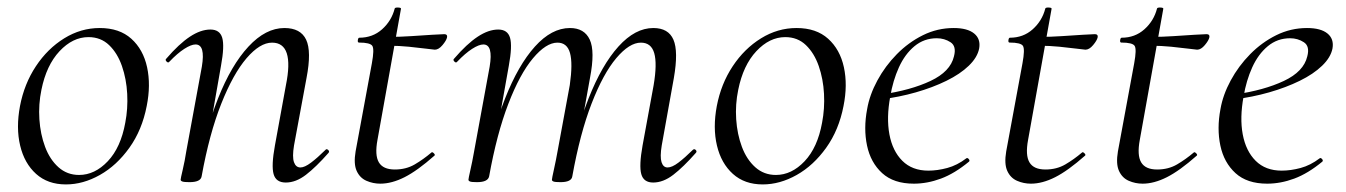

<svg xmlns="http://www.w3.org/2000/svg" viewBox="-20 -473 3554 507"><path d="M154 14Q106.2 14 75.3 -13.8Q44.4 -41.6 33.2 -88.6Q22 -135.6 32.8 -193Q44 -251.6 74.8 -298.1Q105.6 -344.6 149.6 -371.8Q193.6 -399 243.4 -399Q295.4 -399 326.8 -370.7Q358.2 -342.4 368.4 -295.5Q378.6 -248.6 367.4 -193Q355.2 -129.8 321.7 -82.9Q288.2 -36 243.8 -11Q199.4 14 154 14ZM188.8 -11Q230.4 -11 264.7 -47.3Q299 -83.6 310.8 -149Q318 -186 315.9 -225.3Q313.8 -264.6 302 -298.6Q290.2 -332.6 268.2 -353.8Q246.2 -375 213.6 -375Q172 -375 137.2 -337.8Q102.4 -300.6 89.4 -236Q81.4 -197.4 84 -158Q86.6 -118.6 99.1 -85.2Q111.6 -51.8 134.4 -31.4Q157.2 -11 188.8 -11Z M734.6 9Q708.8 9 702.5 -13.2Q696.2 -35.4 706 -89L735 -248Q757.8 -360.4 698.4 -360.4Q666.4 -360.4 631 -319.2Q595.6 -278 564.2 -198.9Q532.8 -119.8 512.4 -7.2L500 -8.2Q520.8 -124.8 555.7 -212.9Q590.6 -301 636.1 -350Q681.6 -399 731 -399Q773.8 -399 788.4 -368.2Q803 -337.4 789.4 -267L756.4 -89Q751.4 -58.6 756.3 -44.7Q761.2 -30.8 773.4 -30.8Q784.4 -30.8 801.4 -43.6Q818.4 -56.4 839.2 -77Q842.2 -81 846.6 -77Q851 -73 847.2 -69Q814.6 -32 788 -11.5Q761.4 9 734.6 9ZM480.4 8Q466.2 8 461.6 6.3Q457 4.6 457 1.6Q457 -1.6 462.5 -24.8Q468 -48 472 -74L513 -297Q522.8 -355.6 496.4 -355.6Q484.8 -355.6 466.7 -344Q448.6 -332.4 427.2 -310Q424.2 -306 419.8 -310.5Q415.4 -315 419.2 -318.2Q452.8 -357.2 481.4 -376.1Q510 -395 535.6 -395Q560.4 -395 566.8 -373.3Q573.2 -351.6 563.6 -299.4L512.4 -7.2Q509.8 8 480.4 8Z M984.2 12Q965 12 947.6 4.4Q930.2 -3.2 921.8 -21.8Q913.4 -40.4 919 -73.2L962 -306Q968.8 -343 963.2 -351.8Q957.6 -360.6 928 -360.6Q924 -360.6 924.9 -367Q925.8 -373.4 928.8 -373.4Q964 -373.4 988.9 -395.6Q1013.8 -417.8 1022.2 -450.2Q1022.6 -453.4 1031.2 -453.1Q1039.8 -452.8 1038.8 -449.6L976.8 -103.8Q969.2 -63.2 980.4 -44.3Q991.6 -25.4 1022.6 -25.4Q1052.2 -25.4 1075.1 -38.8Q1098 -52.2 1119.4 -70.4Q1121.4 -72.4 1125.5 -68.4Q1129.6 -64.4 1127.4 -62.2Q1082.2 -22.2 1048.3 -5.1Q1014.4 12 984.2 12ZM1128.2 -341.8Q1125.6 -341.8 1105.9 -344.4Q1086.2 -347 1059.7 -349.6Q1033.2 -352.2 1008.4 -352.2L1010.4 -375.6Q1035.6 -375.6 1066 -377.6Q1096.4 -379.6 1121.4 -381.2Q1146.4 -382.8 1153.4 -382.8Q1157.6 -382.8 1159.5 -380.4Q1161.4 -378 1160.4 -374Q1158.6 -366 1148.5 -353.9Q1138.4 -341.8 1128.2 -341.8Z M1704.8 9Q1679.6 9 1673.4 -13.2Q1667.2 -35.4 1676.8 -89L1706 -248Q1715.6 -304.8 1707.6 -332.6Q1699.6 -360.4 1672.4 -360.4Q1642 -360.4 1607.4 -319.5Q1572.8 -278.6 1542.2 -199.6Q1511.6 -120.6 1491.2 -7.2L1479.6 -8.2Q1499.6 -125.4 1534.4 -213.5Q1569.2 -301.6 1613.2 -350.3Q1657.2 -399 1705.2 -399Q1745 -399 1758.3 -368.2Q1771.6 -337.4 1759.4 -267L1727.4 -89Q1722.4 -58.6 1726.9 -44.7Q1731.4 -30.8 1742.8 -30.8Q1754.6 -30.8 1771.5 -43.6Q1788.4 -56.4 1809.2 -77Q1813.2 -81 1817.2 -77Q1821.2 -73 1817.2 -69Q1784.6 -32 1758 -11.5Q1731.4 9 1704.8 9ZM1239.6 8Q1225.4 8 1221.2 6.3Q1217 4.6 1217 1.6Q1217 -1.6 1222.1 -24Q1227.2 -46.4 1231.2 -69.2L1273 -297Q1282.8 -355.6 1256.4 -355.6Q1244.8 -355.6 1226.7 -344Q1208.6 -332.4 1187.2 -310Q1184.2 -306 1179.8 -310.5Q1175.4 -315 1179.2 -318.2Q1212.8 -357.2 1241.4 -376.1Q1270 -395 1295.6 -395Q1320.4 -395 1326.8 -373.3Q1333.2 -351.6 1323.6 -299.4L1271.6 -7.2Q1268.2 8 1239.6 8ZM1460 8Q1445.8 8 1441.6 6.3Q1437.4 4.6 1437.4 1.6Q1437.4 -1.6 1442.9 -26.4Q1448.4 -51.2 1452.4 -74L1484.6 -248.4Q1492.8 -305.4 1485.2 -332.9Q1477.6 -360.4 1452 -360.4Q1422 -360.4 1387.3 -319Q1352.6 -277.6 1322.2 -198.5Q1291.8 -119.4 1271.6 -7.2L1259.2 -8.2Q1279 -124.8 1313.7 -212.9Q1348.4 -301 1392.5 -350Q1436.6 -399 1485 -399Q1523 -399 1537.3 -368.4Q1551.6 -337.8 1538 -267.4L1491.2 -7.2Q1489 8 1460 8Z M1994 14Q1946.2 14 1915.3 -13.8Q1884.4 -41.6 1873.2 -88.6Q1862 -135.6 1872.8 -193Q1884 -251.6 1914.8 -298.1Q1945.6 -344.6 1989.6 -371.8Q2033.6 -399 2083.4 -399Q2135.4 -399 2166.8 -370.7Q2198.2 -342.4 2208.4 -295.5Q2218.6 -248.6 2207.4 -193Q2195.2 -129.8 2161.7 -82.9Q2128.2 -36 2083.8 -11Q2039.4 14 1994 14ZM2028.8 -11Q2070.4 -11 2104.7 -47.3Q2139 -83.6 2150.8 -149Q2158 -186 2155.9 -225.3Q2153.8 -264.6 2142 -298.6Q2130.2 -332.6 2108.2 -353.8Q2086.2 -375 2053.6 -375Q2012 -375 1977.2 -337.8Q1942.4 -300.6 1929.4 -236Q1921.4 -197.4 1924 -158Q1926.6 -118.6 1939.1 -85.2Q1951.6 -51.8 1974.4 -31.4Q1997.2 -11 2028.8 -11Z M2393.2 12Q2340 12 2309.5 -15.8Q2279 -43.6 2269.5 -88.6Q2260 -133.6 2269.8 -185Q2276.2 -222.4 2296.8 -260.5Q2317.4 -298.6 2348.2 -329.9Q2379 -361.2 2417.2 -380.1Q2455.4 -399 2498.4 -399Q2534.6 -399 2552.3 -384.6Q2570 -370.2 2565.6 -345Q2561 -321.4 2538.2 -299.4Q2515.4 -277.4 2479.1 -259.6Q2442.8 -241.8 2398.3 -229.1Q2353.8 -216.4 2306.2 -210.6L2308.2 -223.6Q2384.8 -234.6 2437.2 -259.3Q2489.6 -284 2499 -324Q2506.2 -350.8 2490.1 -361.4Q2474 -372 2453.6 -372Q2420.2 -372 2394.9 -351.1Q2369.6 -330.2 2353.7 -295.2Q2337.8 -260.2 2330.8 -218Q2320.4 -162.2 2328.6 -118.2Q2336.8 -74.2 2362.8 -48.3Q2388.8 -22.4 2431.4 -22.4Q2455.2 -22.4 2481.3 -29.4Q2507.4 -36.4 2531.8 -55Q2534.6 -57 2538.1 -53Q2541.6 -49 2538.8 -46.2Q2500.8 -14.8 2464.7 -1.4Q2428.6 12 2393.2 12Z M2702.2 12Q2683 12 2665.6 4.4Q2648.2 -3.2 2639.8 -21.8Q2631.4 -40.4 2637 -73.2L2680 -306Q2686.8 -343 2681.2 -351.8Q2675.6 -360.6 2646 -360.6Q2642 -360.6 2642.9 -367Q2643.8 -373.4 2646.8 -373.4Q2682 -373.4 2706.9 -395.6Q2731.8 -417.8 2740.2 -450.2Q2740.6 -453.4 2749.2 -453.1Q2757.8 -452.8 2756.8 -449.6L2694.8 -103.8Q2687.2 -63.2 2698.4 -44.3Q2709.6 -25.4 2740.6 -25.4Q2770.2 -25.4 2793.1 -38.8Q2816 -52.2 2837.4 -70.4Q2839.4 -72.4 2843.5 -68.4Q2847.6 -64.4 2845.4 -62.2Q2800.2 -22.2 2766.3 -5.1Q2732.4 12 2702.2 12ZM2846.2 -341.8Q2843.6 -341.8 2823.9 -344.4Q2804.2 -347 2777.7 -349.6Q2751.2 -352.2 2726.4 -352.2L2728.4 -375.6Q2753.6 -375.6 2784 -377.6Q2814.4 -379.6 2839.4 -381.2Q2864.4 -382.8 2871.4 -382.8Q2875.6 -382.8 2877.5 -380.4Q2879.4 -378 2878.4 -374Q2876.6 -366 2866.5 -353.9Q2856.4 -341.8 2846.2 -341.8Z M2997.2 12Q2978 12 2960.6 4.4Q2943.2 -3.2 2934.8 -21.8Q2926.4 -40.4 2932 -73.2L2975 -306Q2981.8 -343 2976.2 -351.8Q2970.6 -360.6 2941 -360.6Q2937 -360.6 2937.9 -367Q2938.8 -373.4 2941.8 -373.4Q2977 -373.4 3001.9 -395.6Q3026.8 -417.8 3035.2 -450.2Q3035.6 -453.4 3044.2 -453.1Q3052.8 -452.8 3051.8 -449.6L2989.8 -103.8Q2982.2 -63.2 2993.4 -44.3Q3004.6 -25.4 3035.6 -25.4Q3065.2 -25.4 3088.1 -38.8Q3111 -52.2 3132.4 -70.4Q3134.4 -72.4 3138.5 -68.4Q3142.6 -64.4 3140.4 -62.2Q3095.2 -22.2 3061.3 -5.1Q3027.4 12 2997.2 12ZM3141.2 -341.8Q3138.6 -341.8 3118.9 -344.4Q3099.2 -347 3072.7 -349.6Q3046.2 -352.2 3021.4 -352.2L3023.4 -375.6Q3048.6 -375.6 3079 -377.6Q3109.4 -379.6 3134.4 -381.2Q3159.4 -382.8 3166.4 -382.8Q3170.6 -382.8 3172.5 -380.4Q3174.4 -378 3173.4 -374Q3171.6 -366 3161.5 -353.9Q3151.4 -341.8 3141.2 -341.8Z M3326.2 12Q3273 12 3242.5 -15.8Q3212 -43.6 3202.5 -88.6Q3193 -133.6 3202.8 -185Q3209.2 -222.4 3229.8 -260.5Q3250.4 -298.6 3281.2 -329.9Q3312 -361.2 3350.2 -380.1Q3388.4 -399 3431.4 -399Q3467.6 -399 3485.3 -384.6Q3503 -370.2 3498.6 -345Q3494 -321.4 3471.2 -299.4Q3448.4 -277.4 3412.1 -259.6Q3375.8 -241.8 3331.3 -229.1Q3286.8 -216.4 3239.2 -210.6L3241.2 -223.6Q3317.8 -234.6 3370.2 -259.3Q3422.6 -284 3432 -324Q3439.2 -350.8 3423.1 -361.4Q3407 -372 3386.6 -372Q3353.2 -372 3327.9 -351.1Q3302.6 -330.2 3286.7 -295.2Q3270.8 -260.2 3263.8 -218Q3253.4 -162.2 3261.6 -118.2Q3269.8 -74.2 3295.8 -48.3Q3321.8 -22.4 3364.4 -22.4Q3388.2 -22.4 3414.3 -29.4Q3440.4 -36.4 3464.8 -55Q3467.6 -57 3471.1 -53Q3474.6 -49 3471.8 -46.2Q3433.8 -14.8 3397.7 -1.4Q3361.6 12 3326.2 12Z"/></svg>

Font: Cormorant Infant Light
Style: Italic
Weight: 300
Italic angle: -10°
Designer: Christian Thalmann (Catharsis Fonts)
Foundry: Catharsis Fonts
Version: Version 4.001